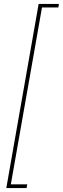

<svg xmlns="http://www.w3.org/2000/svg" viewBox="-20 -831 319 974"><path d="M12 123 176 -811H279L276 -793H193L35 104H118L115 123Z"/></svg>

Font: DM Sans 12pt Thin
Style: Italic
Weight: 250
Italic angle: -10°
Version: Version 4.004;gftools[0.9.30]